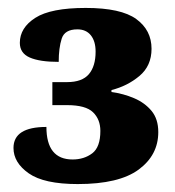

<svg xmlns="http://www.w3.org/2000/svg" viewBox="-20 -844 440 484"><path d="M176 -380Q91 -380 52.5 -407Q14 -434 14 -471Q14 -524 97 -524Q97 -442 163 -442Q192 -442 212.5 -457.5Q233 -473 233 -514Q233 -543 214.5 -561Q196 -579 149 -579H112V-637H149Q187 -637 204 -657Q221 -677 221 -714Q221 -740 209 -755Q197 -770 175 -770Q143 -770 135.5 -746.5Q128 -723 128 -688Q80 -688 55 -699Q30 -710 30 -736Q30 -774 69 -799Q108 -824 196 -824Q285 -824 323.5 -796Q362 -768 362 -721Q362 -678 331.5 -652.5Q301 -627 261 -617V-612Q291 -608 318 -596.5Q345 -585 362 -564.5Q379 -544 379 -511Q379 -453 329.5 -416.5Q280 -380 176 -380Z"/></svg>

Font: Noto Serif Black
Style: Regular
Weight: 900
Designer: Monotype Design Team
Foundry: Monotype Imaging Inc.
Version: Version 2.014; ttfautohint (v1.8.4.7-5d5b)